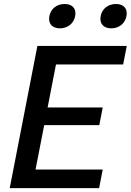

<svg xmlns="http://www.w3.org/2000/svg" viewBox="-20 -966 671 986"><path d="M30 0H489L507.5 -95.5H162.5L207 -323.5H490L507.5 -414H224.5L267.5 -635H612.5L631 -730H172ZM287.5 -820.5C327 -820.5 358.5 -844.5 366 -883.5C373.5 -922 351 -945.5 312 -945.5C272.5 -945.5 241 -922 233.5 -883.5C226 -844.5 248.5 -820.5 287.5 -820.5ZM551 -820.5C590.5 -820.5 622 -844.5 629.5 -883.5C637 -922 614.5 -945.5 575.5 -945.5C536 -945.5 504.5 -922 497 -883.5C489.5 -844.5 512 -820.5 551 -820.5Z"/></svg>

Font: Monaspace Neon Medium
Style: Italic
Weight: 500
Italic angle: -11°
Designer: Riley Cran & the Lettermatic Team
Foundry: Lettermatic
Version: Version 1.200 (Monaspace Neon)